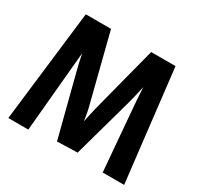

<svg xmlns="http://www.w3.org/2000/svg" viewBox="-162 -957 1178 1147"><g transform="rotate(30 427.0 -384.0)"><path d="M26 0 117 -768H291L410 -299Q417 -272 422 -238.5Q427 -205 432.5 -172Q438 -139 445 -112H404Q412 -139 419.5 -173.5Q427 -208 434 -242.5Q441 -277 448 -305L568 -768H736L825 0H677L640 -442Q636 -487 633.5 -538.5Q631 -590 627 -634H650Q637 -589 626 -537Q615 -485 602 -438L488 -28L348 -24L240 -444Q228 -489 218 -539.5Q208 -590 197 -634H222Q218 -589 213 -538Q208 -487 204 -440L164 0Z"/></g></svg>

Font: Yaldevi ExtraLight
Style: Regular
Weight: 200
Designer: Sol Matas, Rajitha Manaperi, Kosala Senevirathne
Foundry: Mooniak
Version: Version 1.100